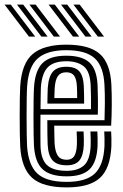

<svg xmlns="http://www.w3.org/2000/svg" viewBox="-53 -804 533 834"><path d="M236.8 10Q132.2 10 86.2 -31.9Q40.2 -73.8 34.8 -167.5Q33.8 -187 33.1 -223.2Q32.5 -259.5 32.5 -300.6Q32.5 -341.8 33.1 -377Q33.8 -412.2 34.8 -429.8Q41.2 -528.8 89.2 -569.4Q137.2 -610 234.8 -610Q335.2 -610 380.8 -569.6Q426.2 -529.2 430.8 -436Q432.8 -394.5 432.5 -347.5Q432.2 -300.5 429.8 -258H182.5Q182.8 -235.2 183.2 -211.1Q183.8 -187 184.2 -179.8Q186.8 -143.8 198.6 -126.9Q210.5 -110 236.8 -110Q258.5 -110 268.9 -125.1Q279.2 -140.2 281 -175Q281.8 -191.5 280 -233H310Q312 -192.8 311 -173.8Q308.8 -126.8 291.4 -106.4Q274 -86 236.8 -86Q195 -86 175.8 -107Q156.5 -128 154 -176.2Q153.2 -193 152.9 -221.4Q152.5 -249.8 152.5 -282H401Q402.2 -315.2 402.5 -356Q402.8 -396.8 400.8 -434.5Q396.8 -515.8 358.4 -550.9Q320 -586 234.8 -586Q151.5 -586 111 -550.2Q70.5 -514.5 64.8 -428Q63.5 -409.2 63 -373Q62.5 -336.8 62.5 -295.8Q62.5 -254.8 63.1 -220.4Q63.8 -186 64.5 -170.8Q69.5 -88.8 108 -51.4Q146.5 -14 236.8 -14Q320.8 -14 358.8 -50.1Q396.8 -86.2 400.8 -169Q401.5 -185.2 401 -202.1Q400.5 -219 399.8 -233H429.8Q430.5 -219.8 431 -202Q431.5 -184.2 430.8 -168Q426.2 -72.5 381.1 -31.2Q336 10 236.8 10ZM236.8 -38Q165.2 -38 132 -68.8Q98.8 -99.5 94.5 -171.8Q93.5 -187.2 93 -221.2Q92.5 -255.2 92.5 -295.6Q92.5 -336 93 -371.8Q93.5 -407.5 94.8 -426.2Q99.8 -498.5 132 -530.2Q164.2 -562 234.8 -562Q303 -562 335.2 -532.8Q367.5 -503.5 370.8 -433.8Q372 -404.2 372.4 -371.4Q372.8 -338.5 371.8 -306H122.8Q122.5 -264.5 122.5 -233.4Q122.5 -202.2 122.8 -174Q123.8 -114 150.1 -88Q176.5 -62 236.8 -62Q285.2 -62 311.5 -85.2Q337.8 -108.5 340.8 -170.5Q341.2 -184.5 341 -200Q340.8 -215.5 339.8 -233H369.8Q370.5 -217.8 371 -202Q371.5 -186.2 370.8 -169.8Q367.5 -99.5 336.2 -68.8Q305 -38 236.8 -38ZM123 -330H342.2Q343 -384.5 340.8 -433.2Q338 -494.5 310.4 -516.2Q282.8 -538 234.8 -538Q180.5 -538 154.6 -511.8Q128.8 -485.5 124.5 -424Q124.2 -417.8 123.8 -391.2Q123.2 -364.8 123 -330ZM152.8 -354Q153 -374 153.5 -393.9Q154 -413.8 154.5 -422.2Q158 -471.5 176.8 -492.8Q195.5 -514 234.8 -514Q274.2 -514 291.6 -494Q309 -474 311 -430Q311.8 -415 312.1 -393.5Q312.5 -372 312.5 -354ZM183 -378H282.2Q282.2 -390.2 281.9 -404.8Q281.5 -419.2 281 -429Q279.5 -461 268.8 -475.5Q258 -490 234.8 -490Q210.5 -490 198.8 -474Q187 -458 184.5 -420.8Q183.8 -407 183 -378ZM180.8 -645 74.8 -784H101.8L207.8 -645ZM72.8 -645 -33.2 -784H-6.2L99.8 -645ZM126.8 -645 20.8 -784H47.8L153.8 -645ZM372 -645 266 -784H293L399 -645ZM264 -645 158 -784H185L291 -645ZM318 -645 212 -784H239L345 -645Z"/></svg>

Font: Big Shoulders Inline Display Black
Style: Regular
Weight: 900
Designer: Patric King
Foundry: XO Type Co
Version: Version 1.000